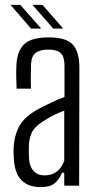

<svg xmlns="http://www.w3.org/2000/svg" viewBox="-20 -760 402 786"><path d="M147 6Q45 6 37 -105Q36 -119 35.5 -131Q35 -143 36 -157Q39 -209 61 -247Q83 -285 143 -317Q166 -329 192.5 -341.5Q219 -354 244 -363V-493Q244 -527 229 -542Q214 -557 177 -557Q146 -557 127.5 -544.5Q109 -532 107 -498Q106 -473 106 -443.5Q106 -414 107 -397H48Q47 -422 46.5 -445Q46 -468 47 -489Q49 -550 78.5 -578.5Q108 -607 180 -607Q251 -607 278 -577.5Q305 -548 305 -482L304 0H243V-53H234Q223 -26 204 -10Q185 6 147 6ZM162 -42Q220 -42 243 -101V-307Q223 -300 202.5 -290Q182 -280 153 -261Q120 -240 109 -214.5Q98 -189 98 -156Q98 -142 98 -130.5Q98 -119 99 -109Q101 -78 117.5 -60Q134 -42 162 -42ZM107 -643 24 -739V-740H63L147 -645V-643ZM114 -739V-740H154L237 -645V-643H198Z"/></svg>

Font: Big Shoulders Text Light
Style: Regular
Weight: 300
Designer: Patric King
Foundry: XO Type Co
Version: Version 1.000; ttfautohint (v1.8.2)